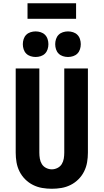

<svg xmlns="http://www.w3.org/2000/svg" viewBox="-20 -1158 640 1186"><path d="M300 8Q270 8 240.5 3Q211 -2 184 -15.5Q157 -29 135.5 -50.5Q114 -72 100.5 -99Q87 -126 82 -155.5Q77 -185 77 -215V-735H223V-215Q223 -197 226 -178.5Q229 -160 238.5 -144.5Q248 -129 265 -120.5Q282 -112 300 -112Q318 -112 335 -120.5Q352 -129 361.5 -144.5Q371 -160 374 -178.5Q377 -197 377 -215V-735H523V-215Q523 -185 518 -155.5Q513 -126 499.5 -99Q486 -72 464.5 -50.5Q443 -29 416 -15.5Q389 -2 359.5 3Q330 8 300 8ZM400 -806Q384 -806 368.5 -811Q353 -816 342 -827Q331 -838 326 -853.5Q321 -869 321 -885Q321 -901 326 -916.5Q331 -932 342 -943Q353 -954 368.5 -959Q384 -964 400 -964Q416 -964 431.5 -959Q447 -954 458 -943Q469 -932 474 -916.5Q479 -901 479 -885Q479 -869 474 -853.5Q469 -838 458 -827Q447 -816 431.5 -811Q416 -806 400 -806ZM200 -806Q184 -806 168.5 -811Q153 -816 142 -827Q131 -838 126 -853.5Q121 -869 121 -885Q121 -901 126 -916.5Q131 -932 142 -943Q153 -954 168.5 -959Q184 -964 200 -964Q216 -964 231.5 -959Q247 -954 258 -943Q269 -932 274 -916.5Q279 -901 279 -885Q279 -869 274 -853.5Q269 -838 258 -827Q247 -816 231.5 -811Q216 -806 200 -806ZM450 -1042H150V-1138H450Z"/></svg>

Font: Iosevka Custom Heavy Extended
Style: Regular
Weight: 900
Width: 7
Monospace: yes
Designer: Belleve Invis
Foundry: Belleve Invis
Version: Version 11.2.4; ttfautohint (v1.8.4)